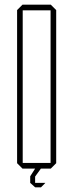

<svg xmlns="http://www.w3.org/2000/svg" viewBox="-20 -720 313 820"><path d="M76 0 53 -23V-677L76 -700H197L220 -677V-23L197 0H154V1L130 34V61H173V62L155 80H130V79H129L109 61V33L130 0ZM77 -676V-24H196V-676Z"/></svg>

Font: Foldit Thin Thin
Style: Regular
Weight: 250
Version: Version 1.003